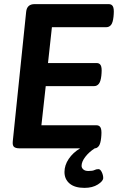

<svg xmlns="http://www.w3.org/2000/svg" viewBox="-20 -720 586 932"><path d="M75 0Q56 0 48 -7Q40 -14 42 -34L107 -663Q111 -700 148 -700H508Q522 -700 528 -689Q534 -678 532 -651L531 -639Q528 -610 519 -599Q510 -588 496 -588H232L213 -414H449Q463 -414 469 -403Q475 -392 473 -365L472 -353Q469 -325 460 -313.5Q451 -302 437 -302H202L181 -112H448Q462 -112 468 -101Q474 -90 472 -63L471 -51Q468 -22 459.5 -11Q451 0 440 0Q412 18 394 41.5Q376 65 376 85Q376 95 384.5 102.5Q393 110 409 110Q430 110 438.5 105.5Q447 101 458 101Q467 101 474 115.5Q481 130 481 144Q481 159 455 175.5Q429 192 390 192Q343 192 318 171Q293 150 293 115Q293 82 313.5 51.5Q334 21 369 0Z"/></svg>

Font: Asap SemiBold
Style: Italic
Weight: 600
Italic angle: -6°
Designer: Pablo Cosgaya
Foundry: Omnibus-Type
Version: Version 3.001; ttfautohint (v1.8.3)